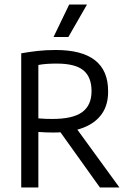

<svg xmlns="http://www.w3.org/2000/svg" viewBox="-20 -821 559 841"><path d="M73 0V-587.5Q107 -593.5 143.8 -597.8Q180.5 -602 224 -602Q339 -602 396.2 -557Q453.5 -512 453.5 -422.5Q454.5 -362.5 426 -322Q397.5 -281.5 343.2 -261Q289 -240.5 213 -240.5Q197 -240.5 179.2 -241.2Q161.5 -242 148 -243V0ZM417.5 0 219.5 -277H301.5L503 0ZM209.5 -300Q299.5 -300 340.2 -330Q381 -360 381 -422Q381 -483.5 345.2 -513Q309.5 -542.5 228.5 -542.5Q205.5 -542.5 186.5 -541.2Q167.5 -540 148 -536.5V-302.5Q166 -301 179.5 -300.5Q193 -300 209.5 -300ZM214.5 -659 283 -801H361L279.5 -659Z"/></svg>

Font: Encode Sans SC Condensed
Style: Regular
Weight: 400
Width: 3
Designer: Multiple Designers
Foundry: Impallari Type
Version: Version 3.002